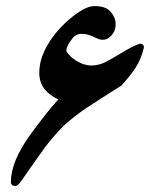

<svg xmlns="http://www.w3.org/2000/svg" viewBox="-20 -611 516 630"><path d="M375 -328.1Q338.9 -305.7 310.8 -287.4Q282.7 -269 261.7 -255.4Q240.7 -241.2 222.9 -227.1Q205.1 -212.9 189.9 -199.2Q175.8 -185.1 159.4 -166.5Q143.1 -147.9 128.9 -129.4Q113.8 -108.4 93.8 -80.1Q73.7 -51.8 49.3 -16.6Q43.5 -8.3 37.8 -3.7Q32.2 1 24.4 -1.5Q20.5 -2.4 18.1 -5.6Q15.6 -8.8 15.6 -12.7Q15.6 -47.4 31.7 -86.4Q47.9 -125.5 78.6 -168Q104.5 -203.1 127.7 -232.9Q150.9 -262.7 171.4 -284.7Q113.3 -312.5 109.4 -361.3Q108.9 -363.8 108.9 -366.5Q108.9 -369.1 108.9 -371.6Q108.9 -418.9 137.2 -465.3Q151.9 -490.2 170.4 -511.2Q189 -532.2 210.9 -550.8Q256.8 -588.4 285.2 -590.8H293Q327.1 -590.8 343.3 -572.3Q359.4 -553.2 359.4 -532.2V-529.3Q358.9 -506.8 341.8 -490.7Q330.6 -480.5 317.4 -480.5Q311.5 -480.5 306.4 -481.9Q301.3 -483.4 294.9 -486.3H295.4Q269.5 -500 249 -500Q228 -500 217.3 -484.4Q197.8 -460 197.8 -446.3V-443.4Q205.1 -430.2 219.5 -419.2Q233.9 -408.2 252 -400.9Q260.3 -398.4 267.1 -397.2Q273.9 -396 280.8 -396Q293.5 -396 307.1 -399.9Q320.8 -403.8 335.4 -412.1Q344.2 -417 352.1 -421.6Q359.9 -426.3 368.2 -431.2Q384.8 -441.4 400.9 -450.4Q417 -459.5 436 -466.8Q443.4 -469.2 448.5 -464.8Q453.6 -460.4 451.7 -453.1Q447.3 -433.6 439.9 -417Q432.6 -400.4 422.9 -385.7Q413.1 -371.1 401.6 -357.2Q390.1 -343.3 377.9 -329.6Z"/></svg>

Font: Aref Ruqaa
Style: Bold
Weight: 700
Designer: Abdullah Aref
Version: Version 1.002